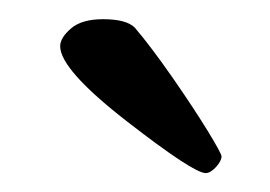

<svg xmlns="http://www.w3.org/2000/svg" viewBox="-20 -691 283 201"><path d="M43 -642.6Q43 -651.4 54.2 -661.1Q65.4 -670.9 87.9 -670.9Q112.3 -670.9 121.1 -662.1Q137.7 -642.6 160.2 -610.4Q182.6 -578.1 197.3 -554.2Q211.9 -530.3 211.9 -527.3Q211.9 -522.5 206.1 -516.1Q200.2 -509.8 195.3 -509.8Q182.6 -509.8 112.8 -564Q43 -618.2 43 -642.6Z"/></svg>

Font: Crimson
Style: Bold
Weight: 700
Version: Version 0.8 ; ttfautohint (v1.00) -l 8 -r 50 -G 200 -x 14 -D